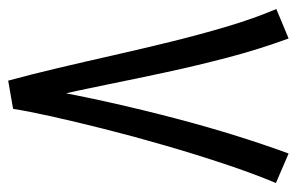

<svg xmlns="http://www.w3.org/2000/svg" viewBox="-148 -572 725 469"><g transform="rotate(90 214.5 -337.5)"><path d="M177 5 196 -73Q212 -162 231 -246.5Q250 -331 270.5 -408.5Q291 -486 312.5 -554.5Q334 -623 355 -680L427 -649Q404 -594 380.5 -523.5Q357 -453 335 -377Q313 -301 295 -229.5Q277 -158 264 -99.5Q251 -41 246 -7ZM177 5Q162 -50 146.5 -115.5Q131 -181 115 -252Q99 -323 81.5 -394Q64 -465 44.5 -530.5Q25 -596 2 -650L74 -680Q101 -606 120.5 -531.5Q140 -457 156 -383Q172 -309 186.5 -237Q201 -165 217 -96L242 -7Z"/></g></svg>

Font: Noto Sans Arabic ExtraCondensed
Style: Regular
Weight: 400
Width: 2
Designer: Monotype Design Team, Nadine Chahine, Nizar Qandah and Khaled Hosny
Foundry: Monotype Imaging Inc.
Version: Version 2.012